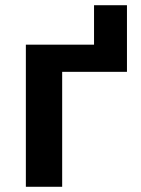

<svg xmlns="http://www.w3.org/2000/svg" viewBox="-20 -715 540 735"><path d="M466 -695V-440H218V0H79V-544H340V-695Z"/></svg>

Font: Noto Sans UI
Style: Bold
Weight: 700
Designer: Monotype Design Team
Foundry: Monotype Imaging Inc.
Version: Version 1.901